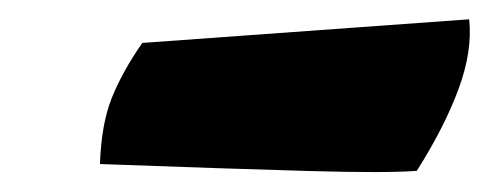

<svg xmlns="http://www.w3.org/2000/svg" viewBox="-20 -380 498 195"><path d="M403.3 -206.5Q373.5 -204.1 294.2 -206.3Q214.8 -208.5 81.5 -213.4Q83 -254.9 93.8 -281.2Q104.5 -307.6 124.5 -336.4L456.5 -360.4Q460 -328.1 445.6 -289.3Q431.2 -250.5 403.3 -206.5Z"/></svg>

Font: Fruktur
Style: Italic
Weight: 400
Italic angle: -8°
Designer: Viktoriya Grabowska, Eben Sorkin
Foundry: Viktoriya Grabowska
Version: Version 1.008; ttfautohint (v1.8.4.7-5d5b)